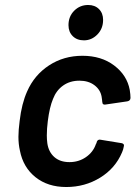

<svg xmlns="http://www.w3.org/2000/svg" viewBox="-20 -743 555 771"><path d="M60 -138Q54 -164 54 -194Q54 -220 59 -258Q67 -327 89 -376Q118 -442 177 -480.5Q236 -519 311 -519Q387 -519 438.5 -480Q490 -441 501 -382Q504 -363 504 -350Q504 -344 500.5 -340.5Q497 -337 491 -336L402 -323H400Q391 -323 391 -333Q390 -336 390 -341Q390 -345 388 -355Q383 -383 359 -401Q335 -419 299 -419Q261 -419 233.5 -399.5Q206 -380 193 -346Q179 -313 172 -257Q168 -226 168 -199Q168 -184 170 -168Q175 -133 198 -112.5Q221 -92 259 -92Q296 -92 325 -112Q354 -132 365 -164Q366 -166 366.5 -167Q367 -168 368 -169V-172Q372 -184 383 -182L469 -168Q474 -167 476.5 -163.5Q479 -160 477 -154Q475 -142 470 -131Q443 -67 382 -29.5Q321 8 246 8Q172 8 122.5 -31.5Q73 -71 60 -138ZM255 -642Q255 -677 278 -700Q301 -723 334 -723Q361 -723 377.5 -706.5Q394 -690 394 -663Q394 -628 371 -604.5Q348 -581 317 -581Q289 -581 272 -598Q255 -615 255 -642Z"/></svg>

Font: Barlow SemiBold
Style: Italic
Weight: 600
Italic angle: -7°
Designer: Jeremy Tribby
Foundry: Tribby Type
Version: Version 1.408